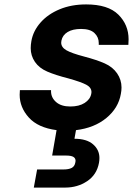

<svg xmlns="http://www.w3.org/2000/svg" viewBox="-20 -583 602 869"><path d="M317 45Q372 45 401 70Q430 95 430 132Q430 143 428 154Q418 208 374.5 237Q331 266 275 266H133L148 184H267Q291 184 304.5 177Q318 170 321 152Q322 148 322 145Q322 133 312 127Q302 121 278 121H216L236 6Q152 -5 110.5 -51Q69 -97 69 -154Q69 -164 70 -175H211Q211 -173 211 -170Q211 -141 234 -121Q257 -101 298 -101Q338 -101 363 -117Q388 -133 393 -158Q394 -162 394 -166Q394 -187 370.5 -199.5Q347 -212 290 -228Q231 -243 194 -259Q157 -275 138 -303Q119 -331 119 -365Q119 -380 122 -397Q130 -443 163.5 -481Q197 -519 250 -541Q303 -563 370 -563Q469 -563 515.5 -517Q562 -471 562 -405Q562 -393 561 -380H427Q427 -384 427 -388Q427 -415 407.5 -433.5Q388 -452 347 -452Q309 -452 286 -438Q263 -424 258 -399Q257 -394 257 -390Q257 -369 280.5 -355.5Q304 -342 361 -327Q418 -312 454 -296Q490 -280 510 -251Q530 -222 530 -187Q530 -173 527 -158Q516 -94 461.5 -49Q407 -4 324 6Z"/></svg>

Font: Fz Poppins SemBd
Style: Italic
Weight: 600
Italic angle: -10°
Designer: Ninad Kale (Devanagari), Jonny Pinhorn (Latin)
Foundry: Indian Type Foundry
Version: Vit hóa bi Vntype.Com & FontZin.Com